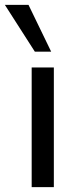

<svg xmlns="http://www.w3.org/2000/svg" viewBox="-56 -768 316 788"><path d="M74 0V-491H165V0ZM87 -556 -36 -748H61L154 -556Z"/></svg>

Font: Nunito Sans 10pt SemiCondensed Medium
Style: Regular
Weight: 500
Width: 4
Designer: Vernon Adams
Foundry: Vernon Adams
Version: Version 3.101;gftools[0.9.27]